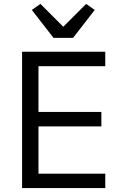

<svg xmlns="http://www.w3.org/2000/svg" viewBox="-20 -963 623 983"><path d="M254 -769 143 -912 187 -943 304 -826 421 -943 465 -912 354 -769ZM93 0V-698H519V-624H177V-390H499V-316H177V-74H519V0Z"/></svg>

Font: Anuphan
Style: Regular
Weight: 400
Designer: Mike Abbink, Paul van der Laan, Pieter van Rosmalen, Mint Tantisuwanna
Foundry: Bold Monday; Cadson Demak
Version: Version 3.002;hotconv 1.0.109;makeotfexe 2.5.65596